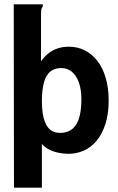

<svg xmlns="http://www.w3.org/2000/svg" viewBox="-20 -693 540 880"><path d="M43 -673H167H176V-663Q171 -657 169.5 -650Q168 -643 168 -626V-412Q185 -436 204.5 -450.5Q224 -465 247 -472Q270 -479 296 -479Q334 -479 367 -463Q400 -447 425 -415.5Q450 -384 464 -338Q478 -292 478 -231Q478 -170 463 -124Q448 -78 422.5 -47.5Q397 -17 363.5 -2.5Q330 12 294 12Q270 12 247 7Q224 2 204.5 -8Q185 -18 172 -33V167H44ZM256 -84Q278 -84 295.5 -92Q313 -100 326 -117.5Q339 -135 346 -165.5Q353 -196 353 -239Q353 -283 341.5 -315Q330 -347 309.5 -364Q289 -381 261 -381Q239 -381 222 -372.5Q205 -364 194 -345.5Q183 -327 177.5 -297.5Q172 -268 172 -228Q172 -199 175.5 -175.5Q179 -152 185.5 -135Q192 -118 202 -106.5Q212 -95 225.5 -89.5Q239 -84 256 -84Z"/></svg>

Font: Inconsolata ExtraBold
Style: Regular
Weight: 800
Designer: Raph Levien, Cyreal, Brenton Simpson
Foundry: Raph Levien, Cyreal, Google
Version: Version 3.001